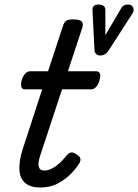

<svg xmlns="http://www.w3.org/2000/svg" viewBox="-20 -816 612 851"><path d="M158 15Q114 15 91 -5.5Q68 -26 66 -64.5Q64 -103 81 -156L167 -420H90Q79 -420 75 -430Q71 -440 76 -460Q82 -480 92 -490Q102 -500 113 -500H193L258 -698Q264 -718 273.5 -724Q283 -730 303 -730Q334 -730 342.5 -720.5Q351 -711 344 -691L281 -500H407Q418 -500 422.5 -490.5Q427 -481 421 -460Q416 -441 406 -430.5Q396 -420 385 -420H255L158 -126Q147 -92 152 -76Q157 -60 176 -60Q200 -60 226 -78.5Q252 -97 277 -129Q285 -138 294.5 -140Q304 -142 319 -132Q334 -123 336 -113.5Q338 -104 333 -95Q322 -75 297.5 -49Q273 -23 238.5 -4Q204 15 158 15ZM547 -796Q564 -796 570 -783Q576 -770 567 -756L460 -590Q453 -580 444 -575Q435 -570 424 -570Q414 -570 407 -576Q400 -582 399 -590L390 -769Q389 -781 395 -788.5Q401 -796 416 -796Q430 -796 438.5 -790.5Q447 -785 447 -771V-660L518 -781Q523 -789 530 -792.5Q537 -796 547 -796Z"/></svg>

Font: Playwrite AU TAS
Style: Regular
Weight: 400
Designer: Veronika Burian, José Scaglione
Foundry: TypeTogether
Version: Version 1.002